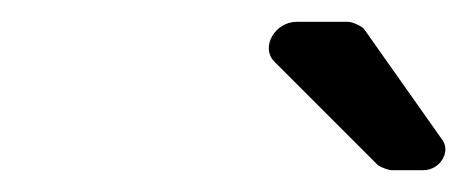

<svg xmlns="http://www.w3.org/2000/svg" viewBox="-20 -704 428 176"><path d="M339 -548H368C383 -548 393 -564 386 -575L314 -677C312 -680 303 -684 299 -684H252C232 -684 219 -661 231 -648L326 -553C328 -551 336 -548 339 -548Z"/></svg>

Font: DIN Rundschrift
Style: BreitKursiv
Weight: 400
Width: 7
Version: Version 1.027